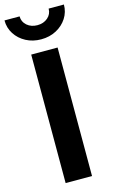

<svg xmlns="http://www.w3.org/2000/svg" viewBox="-171 -998 618 1050"><g transform="rotate(-15 138.0 -473.0)"><path d="M212.4 -727.5V0H63V-727.5ZM138.2 -793.9Q90.8 -793.9 52.7 -814.2Q14.6 -834.5 -7.6 -868.9Q-29.8 -903.3 -29.8 -945.8H55.7Q55.7 -914.6 79.3 -894.3Q103 -874 138.2 -874Q173.3 -874 196.8 -894.3Q220.2 -914.6 220.2 -945.8H306.6Q306.6 -903.3 284.4 -868.9Q262.2 -834.5 224.1 -814.2Q186 -793.9 138.2 -793.9Z"/></g></svg>

Font: Inter 18pt
Style: Bold
Weight: 700
Designer: Rasmus Andersson
Foundry: rsms
Version: Version 4.001;git-66647c0bb